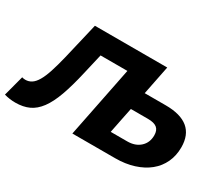

<svg xmlns="http://www.w3.org/2000/svg" viewBox="-163 -986 1473 1285"><g transform="rotate(30 573.5 -344.0)"><path d="M46 12Q2 12 -40 0L2 -158Q14 -154 28 -154Q54 -154 75.5 -168Q97 -182 115.5 -213.5Q134 -245 150.5 -295.5Q167 -346 185 -420L251 -700H810L670 0H482L591 -547H383L347 -392Q321 -278 293 -200.5Q265 -123 230 -76Q195 -29 150.5 -8.5Q106 12 46 12ZM927 -476Q1159 -476 1159 -284Q1159 -220 1134.5 -167.5Q1110 -115 1064.5 -78Q1019 -41 954.5 -20.5Q890 0 811 0H481L621 -700H810L765 -476ZM825 -138Q887 -138 924.5 -172.5Q962 -207 962 -263Q962 -302 940 -320Q918 -338 870 -338H738L697 -138Z"/></g></svg>

Font: Argentum Sans
Style: Bold Italic
Weight: 700
Italic angle: -11°
Designer: Julieta Ulanovsky (font), Cristiano Sobral (main changes and remaster)
Foundry: Julieta Ulanovsky (font), Cristiano Sobral (main changes and remaster)
Version: Version 2.007;June 15, 2022;FontCreator 14.0.0.2814 64-bit; 